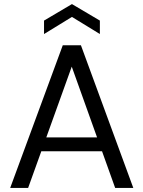

<svg xmlns="http://www.w3.org/2000/svg" viewBox="-20 -922 704 942"><path d="M30 0 288 -700H377L634 0H545L332 -595L118 0ZM148 -180 172 -248H489L513 -180ZM196 -755V-821L333 -902L470 -821V-755L333 -839Z"/></svg>

Font: DM Sans 16pt
Style: Regular
Weight: 400
Version: Version 4.004;gftools[0.9.30]